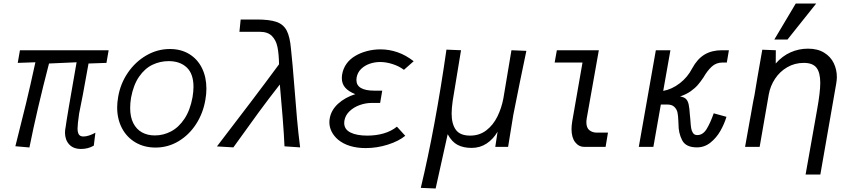

<svg xmlns="http://www.w3.org/2000/svg" viewBox="-20 -836 4840 1093"><path d="M350 -81.5Q350 -96.5 354 -115Q358 -151.5 416 -481.5L259 -474.5Q190 -209 147.5 3.5L67.5 -3.5Q102.5 -141 128 -246.5Q153.5 -352 181.5 -481.5L81 -478L93.5 -550H598.5L586 -478L484 -474.5Q445.5 -258.5 430.5 -190Q421.5 -128 421.5 -105Q421.5 -82 429 -70.5Q436.5 -59 455 -59Q483.5 -59 523 -80.5L514 -7Q481.5 12 441.5 12Q397.5 12 373.8 -14Q350 -40 350 -81.5Z M647 -224.5Q647 -251.5 652.5 -283.5Q665 -359 707.5 -421.5Q750 -484 813 -520.5Q876 -557 947 -557Q1010.5 -557 1057.5 -528.2Q1104.5 -499.5 1129.8 -448.2Q1155 -397 1155 -331.5Q1155 -300 1149 -267Q1136 -191 1096 -129.2Q1056 -67.5 996 -31.8Q936 4 865.5 4Q801 4 751.2 -25.2Q701.5 -54.5 674.2 -106.5Q647 -158.5 647 -224.5ZM1076 -282.5Q1081.5 -316.5 1081.5 -341Q1081.5 -415.5 1043.2 -451.8Q1005 -488 940 -488Q891 -488 847.8 -467.2Q804.5 -446.5 772 -399.8Q739.5 -353 726 -279.5Q721 -249.5 721 -221Q721 -170 738.8 -135Q756.5 -100 788.2 -82.5Q820 -65 861.5 -65Q910 -65 953.8 -88Q997.5 -111 1030 -159.8Q1062.5 -208.5 1076 -282.5Z M1228 -19.5Q1320.5 -140.5 1405.5 -252.2Q1490.5 -364 1568.5 -470Q1567.5 -529.5 1559.5 -568.5Q1551.5 -607.5 1527.8 -631.2Q1504 -655 1459 -655H1343L1350 -725H1440.5Q1515 -725 1554.2 -711.2Q1593.5 -697.5 1612 -662.2Q1630.5 -627 1636.5 -557.5Q1645 -480.5 1656 -340Q1664 -237 1671 -158Q1678 -79 1688.5 3L1599.5 -3Q1597 -66 1589 -167.5Q1581 -269 1573 -355Q1511 -276 1452.2 -196Q1393.5 -116 1308.5 3L1215 -2.5Z M1904.5 -41Q1880.5 -61.5 1867.8 -87Q1855 -112.5 1855 -140.5Q1855 -151 1857.5 -164.5Q1866.5 -211 1905.5 -246.2Q1944.5 -281.5 2002.5 -300Q1963.5 -315.5 1944.8 -337.5Q1926 -359.5 1926 -391Q1926 -403.5 1928 -414Q1934 -447 1952.8 -473.2Q1971.5 -499.5 2002 -517.5Q2031 -535 2068.5 -545Q2106 -555 2146 -555Q2196.5 -555 2244.5 -538Q2289.5 -522.5 2335 -487.5L2279.5 -438.5Q2251.5 -459.5 2214.8 -471.2Q2178 -483 2144 -483Q2113 -483 2084.2 -473Q2055.5 -463 2035.2 -443Q2015 -423 2010 -394Q2009 -389.5 2009 -380.5Q2009 -350 2035 -335Q2061 -320 2109.5 -320H2156L2144 -250H2096Q2061.5 -250 2027.5 -237.8Q1993.5 -225.5 1969.8 -202.8Q1946 -180 1940.5 -149Q1939.5 -144.5 1939.5 -136Q1939.5 -99.5 1975 -81.8Q2010.5 -64 2071 -64Q2121 -64 2164.2 -76.5Q2207.5 -89 2239.5 -115L2287 -63Q2250 -32.5 2188.2 -12.8Q2126.5 7 2061.5 7Q2013 7 1973.2 -5Q1933.5 -17 1904.5 -41Z M2521.5 -553.5 2604.5 -550 2557 -261.5Q2551 -218.5 2551 -189Q2551 -130.5 2575 -97.2Q2599 -64 2656.5 -64Q2709.5 -64 2748.5 -94Q2787.5 -124 2811.2 -172Q2835 -220 2845.5 -275.5L2891.5 -550L2976.5 -546.5Q2963 -484.5 2939.8 -370Q2916.5 -255.5 2902 -181.5L2872.5 0H2799.5L2812.5 -86Q2787.5 -43.5 2750 -18.8Q2712.5 6 2664.5 6Q2618 6 2585 -11.2Q2552 -28.5 2528.5 -72L2460 237L2375.5 233.5Q2458.5 -113.5 2521.5 -553.5Z M3233.5 -101.5Q3233.5 -120 3237.5 -145L3296 -480H3137.5L3150 -550H3389L3320.5 -164.5Q3318 -149.5 3318 -140.5Q3318 -108.5 3335.2 -94.8Q3352.5 -81 3377.5 -81H3441Q3433.5 -37.5 3427.5 0H3306Q3274.5 0 3254 -26.8Q3233.5 -53.5 3233.5 -101.5Z M3842.5 -129Q3841.5 -141 3841.5 -149.5Q3840.5 -177 3836.8 -195.2Q3833 -213.5 3819.2 -227.2Q3805.5 -241 3778 -241H3742L3699.5 0H3616.5L3713.5 -550H3796.5L3755.5 -318.5Q3805 -327.5 3849.8 -362Q3894.5 -396.5 3920.5 -447Q3949.5 -500.5 3990.5 -525.2Q4031.5 -550 4089.5 -550H4129.5L4117.5 -480H4093Q4057 -480 4031.8 -456.8Q4006.5 -433.5 3984.5 -395Q3968 -370.5 3952.5 -352.5Q3937 -334.5 3911.8 -316.5Q3886.5 -298.5 3851.5 -287Q3873.5 -283.5 3884.5 -273.2Q3895.5 -263 3900.2 -242.2Q3905 -221.5 3907.5 -179.5Q3908.5 -172 3909.2 -164Q3910 -156 3910.5 -147.5Q3912 -121.5 3914.8 -105.5Q3917.5 -89.5 3925.5 -78.2Q3933.5 -67 3949.5 -67Q3981.5 -67 4002.8 -101.8Q4024 -136.5 4043 -191L4115.5 -171Q4103.5 -130.5 4081 -91Q4058.5 -51.5 4024.5 -24.2Q3990.5 3 3947.5 3Q3883.5 3 3862.8 -38.5Q3842 -80 3842.5 -129Z M4649.5 -364Q4649.5 -423 4628 -450.5Q4606.5 -478 4556 -478Q4504 -478 4461.5 -453.2Q4419 -428.5 4392 -387.5Q4365 -346.5 4356.5 -299L4304.5 0H4221.5L4249 -154L4252 -170Q4271 -279.5 4275 -294Q4286 -364 4319.5 -553L4396.5 -550L4396 -474.5Q4433 -517 4480.2 -538Q4527.5 -559 4579.5 -559Q4634.5 -559 4671.5 -536.2Q4708.5 -513.5 4726.2 -476.8Q4744 -440 4744 -397.5Q4744 -382 4740.5 -361L4650 157.5H4566L4631 -209Q4649.5 -310.5 4649.5 -364ZM4388 -611 4510 -816H4626.5L4463 -611Z"/></svg>

Font: JuliaMono
Style: Italic
Weight: 400
Italic angle: -9°
Monospace: yes
Designer: cormullion
Foundry: corm
Version: Version 0.057; ttfautohint (v1.8.4)